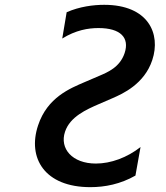

<svg xmlns="http://www.w3.org/2000/svg" viewBox="-20 -757 682 789"><path d="M351.2 12.1C411.2 12.1 475.1 -0.4 536.6 -35.5L557.5 -152.7C502.1 -109.4 435.7 -84.9 373.9 -84.9C276.6 -84.9 224.1 -146.7 247.2 -215.6C267.8 -277.7 335.9 -307.2 385.3 -328.8L443.5 -354C483.3 -371.4 573.2 -411.2 605.8 -510.3C641.7 -618.3 589.8 -737.2 408 -737.2C364.3 -737.2 306.8 -730.1 253.9 -706.7L235.8 -598.7C291.5 -633.2 342.3 -641.7 384.6 -641.7C476.2 -641.7 512.8 -601.6 492.2 -539.1C472.7 -480.5 422.6 -460.2 387.8 -445.3L327.4 -419.4C269.2 -394.2 174.4 -357.2 136.4 -241.5C92 -107.6 163.4 12.1 351.2 12.1Z"/></svg>

Font: TID UI Medium
Style: Italic
Weight: 500
Italic angle: -9.39999°
Designer: The TID Project Authors
Foundry: Bakken & Bæck
Version: Version 1.001;hotconv 1.0.109;makeotfexe 2.5.65596